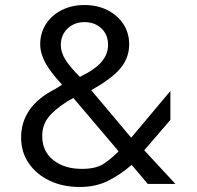

<svg xmlns="http://www.w3.org/2000/svg" viewBox="-20 -732 782 764"><path d="M504 -76Q458 -36 409 -12Q360 12 298 12Q229 12 176.5 -13.5Q124 -39 94 -83Q64 -127 64 -185Q64 -309 200 -378L226 -394V-396Q180 -446 160 -483Q140 -520 140 -556Q140 -601 163 -636.5Q186 -672 226 -692Q266 -712 316 -712Q368 -712 408 -691.5Q448 -671 471 -636Q494 -601 494 -555Q494 -502 459 -460Q424 -418 344 -374V-372L502 -184L658 -370V-255L554 -134L678 0H568ZM298 -426Q361 -457 385.5 -487.5Q410 -518 410 -553Q410 -594 383.5 -619Q357 -644 316 -644Q276 -644 249 -618.5Q222 -593 222 -552Q222 -524 240 -495Q258 -466 298 -426ZM247 -328Q194 -294 171 -263Q148 -232 148 -191Q148 -130 192 -95Q236 -60 306 -60Q362 -60 393 -80.5Q424 -101 452 -130L272 -342Z"/></svg>

Font: Liter
Style: Regular
Weight: 400
Designer: Anton Skugarov
Foundry: skugi
Version: Version 1.004; ttfautohint (v1.8.4.7-5d5b)